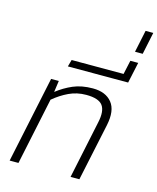

<svg xmlns="http://www.w3.org/2000/svg" viewBox="-138 -1062 948 1157"><g transform="rotate(15 336.0 -483.5)"><path d="M35 0 149 -540H197L187 -469Q233 -505 285.5 -527.5Q338 -550 408 -550Q488 -550 527 -501.5Q566 -453 546 -358L470 0H415L491 -361Q507 -434 482 -468Q457 -502 379 -502Q321 -502 271.5 -478.5Q222 -455 178 -418L90 0Z M227 -639 239 -682H563L582 -769H631L603 -639Z M595 -829 624 -967H672L643 -829Z"/></g></svg>

Font: Kanit ExtraLight
Style: Italic
Weight: 275
Italic angle: -12°
Designer: Katatrad Team
Foundry: CadsonDemak
Version: Version 2.000; ttfautohint (v1.8.3)